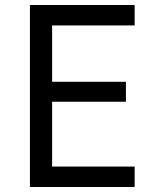

<svg xmlns="http://www.w3.org/2000/svg" viewBox="-20 -750 640 770"><path d="M100 0V-730H520V-648H189V-422H485V-342H189V-82H520V0Z"/></svg>

Font: JetBrainsMonoNL NF
Style: Regular
Weight: 400
Designer: Philipp Nurullin, Konstantin Bulenkov
Foundry: JetBrains
Version: Version 2.304; ttfautohint (v1.8.4.7-5d5b);Nerd Fonts 3.2.1